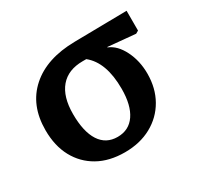

<svg xmlns="http://www.w3.org/2000/svg" viewBox="-118 -679 890 848"><g transform="rotate(-30 327.0 -255.0)"><path d="M296 14Q217 14 160 -18Q103 -50 71.5 -108Q40 -166 40 -246Q40 -373 121.5 -445.5Q203 -518 347 -520L614 -524V-423L600 -415L460 -428V-426Q502 -409 528.5 -356Q555 -303 555 -238Q555 -164 522.5 -107Q490 -50 431.5 -18Q373 14 296 14ZM302 -61Q360 -61 391.5 -107Q423 -153 423 -237Q423 -372 353 -428H335Q260 -428 220.5 -381.5Q181 -335 181 -247Q181 -157 212 -109Q243 -61 302 -61Z"/></g></svg>

Font: Literata SemiBold
Style: Regular
Weight: 600
Designer: Latin by Veronika Burian and Jose Scaglione. Greek by Irene Vlachou. Cyrillic by Vera Evstafieva.
Foundry: TypeTogether
Version: Version 3.103; ttfautohint (v1.8.4.7-5d5b);gftools[0.9.29]